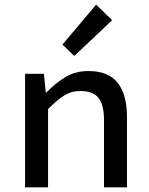

<svg xmlns="http://www.w3.org/2000/svg" viewBox="-20 -807 640 827"><path d="M88 0V-489H169L177 -410H181Q218 -448 261 -474.5Q304 -501 361 -501Q447 -501 487 -450Q527 -399 527 -303V0H428V-290Q428 -354 405 -384.5Q382 -415 326 -415Q287 -415 256 -395.5Q225 -376 187 -337V0ZM300 -566 249 -615 394 -787 463 -720Z"/></svg>

Font: Source Code Pro Medium
Style: Regular
Weight: 500
Monospace: yes
Designer: Paul D. Hunt, Teo Tuominen
Foundry: Adobe Systems Incorporated
Version: Version 2.030;PS 1.000;hotconv 16.6.51;makeotf.lib2.5.65220